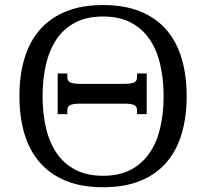

<svg xmlns="http://www.w3.org/2000/svg" viewBox="-20 -747 834 777"><path d="M304.7 -327.6Q288.6 -327.6 278.3 -325.9Q268.1 -324.2 262.5 -320.8Q256.8 -317.4 254.6 -312.3Q252.4 -307.1 252.4 -299.8V-285.2H213.4V-449.7H252.4V-435.5Q252.4 -428.2 254.6 -423.1Q256.8 -418 262.5 -414.6Q268.1 -411.1 278.3 -409.4Q288.6 -407.7 304.7 -407.7H482.4Q498.5 -407.7 508.8 -409.4Q519 -411.1 524.7 -414.6Q530.3 -418 532.5 -423.1Q534.7 -428.2 534.7 -435.5V-449.7H573.7V-285.2H534.7V-299.8Q534.7 -307.1 532.5 -312.3Q530.3 -317.4 524.7 -320.8Q519 -324.2 508.8 -325.9Q498.5 -327.6 482.4 -327.6ZM58.6 -357.9Q58.6 -441.9 78.9 -510Q99.1 -578.1 140.9 -626.2Q182.6 -674.3 246.3 -700.4Q310.1 -726.6 397 -726.6Q483.9 -726.6 547.6 -700.7Q611.3 -674.8 653.1 -626.7Q694.8 -578.6 715.1 -510.5Q735.4 -442.4 735.4 -357.9Q735.4 -273.4 715.1 -205.3Q694.8 -137.2 653.1 -89.1Q611.3 -41 547.6 -15.1Q483.9 10.7 397 10.7Q310.1 10.7 246.3 -15.4Q182.6 -41.5 140.9 -89.6Q99.1 -137.7 78.9 -205.8Q58.6 -273.9 58.6 -357.9ZM152.3 -357.9Q152.3 -287.1 166.5 -227.8Q180.7 -168.5 210.4 -125.7Q240.2 -83 286.4 -59.3Q332.5 -35.6 397 -35.6Q461.4 -35.6 507.6 -59.3Q553.7 -83 583.7 -125.7Q613.8 -168.5 627.9 -227.8Q642.1 -287.1 642.1 -357.9Q642.1 -428.7 627.9 -488Q613.8 -547.4 584 -590.1Q554.2 -632.8 507.8 -656.5Q461.4 -680.2 397 -680.2Q332.5 -680.2 286.1 -656.5Q239.7 -632.8 210.2 -590.1Q180.7 -547.4 166.5 -488Q152.3 -428.7 152.3 -357.9Z"/></svg>

Font: Arian Grqi
Style: Regular
Weight: 400
Designer: Ruben Hakobyan (Tarumian)
Foundry: Ruben Hakobyan (Tarumian)
Version: Version 1.003